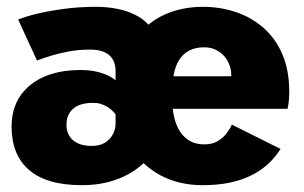

<svg xmlns="http://www.w3.org/2000/svg" viewBox="-20 -532 890 563"><path d="M220.1 11Q168 11 129.3 -0.3Q90.6 -11.6 65 -33.8Q39.3 -56 26.6 -87.9Q14 -119.7 14 -160.7Q14 -193.5 23.7 -219.9Q33.4 -246.4 51.5 -266.3Q69.6 -286.3 94.6 -299.9Q119.6 -313.4 150.3 -320.1Q180.9 -326.7 216 -326.7Q244.3 -326.7 265.4 -321.4Q286.5 -316.1 300 -308.9Q313.6 -301.8 318.9 -296V-324.1Q318.9 -337.4 314.9 -348.6Q310.9 -359.9 302.1 -368.6Q293.4 -377.2 278.9 -381.9Q264.5 -386.6 243.6 -386.6Q211.1 -386.6 182.2 -381.2Q153.4 -375.9 129.5 -368.5Q105.6 -361 88.4 -354.6L33.3 -474.6Q52.4 -482.9 87.8 -491.5Q123.1 -500.1 168 -506Q212.9 -512 260.9 -512Q294.8 -512 323.8 -506.1Q352.9 -500.3 376.2 -488.6Q399.6 -477 415.2 -459.6Q436.6 -477.4 461.8 -488.8Q486.9 -500.3 515.5 -506.1Q544 -512 574.6 -512Q626.1 -512 672 -496.5Q717.9 -480.9 753.1 -449.9Q788.4 -418.9 808.3 -372.1Q828.2 -325.2 828.2 -262.5Q828.2 -250.4 826.9 -236.8Q825.6 -223.2 823.3 -212.9H486.6Q490.1 -180.6 501.6 -157.2Q513.1 -133.9 532.6 -121.2Q552.1 -108.6 579.1 -108.6Q603.1 -108.6 619.3 -118.7Q635.4 -128.8 645.4 -142.4Q655.4 -156.1 659.8 -166.6L802.7 -95.3Q787.6 -71.2 766.8 -51.9Q745.9 -32.5 717.9 -18.3Q690 -4.1 654.2 3.5Q618.4 11 573.1 11Q539.8 11 508.8 3.8Q477.7 -3.5 450.5 -17.9Q423.4 -32.4 401 -53.6Q382.1 -35.3 355.5 -20.8Q329 -6.2 295.2 2.4Q261.4 11 220.1 11ZM249.3 -104.1Q272.3 -104.1 287.7 -113.6Q303.1 -123.1 311 -138.2Q318.9 -153.3 318.9 -170V-196.1Q315.1 -201.8 309 -207.8Q302.8 -213.9 294.5 -218.9Q286.1 -223.9 275.9 -227.2Q265.7 -230.4 253 -230.4Q226 -230.4 208.7 -222.3Q191.4 -214.1 183.1 -199.5Q174.9 -184.9 174.9 -165.9Q174.9 -147.6 183.1 -133.7Q191.4 -119.9 207.8 -112Q224.2 -104.1 249.3 -104.1ZM488.6 -308.3H658.1V-311.8Q658.1 -327.2 652.8 -341.6Q647.4 -356.1 637 -367.8Q626.6 -379.5 611.9 -386.4Q597.1 -393.3 578.4 -393.3Q554.1 -393.3 535.6 -384.1Q517 -374.9 505.2 -356.1Q493.4 -337.4 488.6 -308.3Z"/></svg>

Font: Trispace Thin
Style: Regular
Weight: 100
Designer: Tyler Finck
Foundry: Etcetera Type Company
Version: Version 1.210